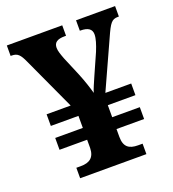

<svg xmlns="http://www.w3.org/2000/svg" viewBox="-131 -815 826 915"><g transform="rotate(-20 282.5 -357.0)"><path d="M119 0H455V-53H432C387 -53 362 -70 362 -121V-161H502V-221H362V-282H502V-341H371L481 -583C509 -646 520 -661 550 -661H556V-714H358V-661H361C399 -661 418 -648 418 -621C418 -600 409 -572 396 -540L349 -434C337 -406 324 -378 319 -360C312 -386 299 -427 282 -468L242 -563C233 -587 226 -606 226 -622C226 -649 243 -661 281 -661H288V-714H7V-661H12C42 -661 54 -648 72 -608L195 -341H73V-282H213V-221H73V-161H213V-119C212 -71 186 -53 142 -53H119Z"/></g></svg>

Font: Noto Serif Malayalam
Style: Bold
Weight: 700
Designer: Indian type Foundry, Jelle Bosma, Monotype Design Team
Foundry: Monotype Imaging Inc.
Version: Version 2.104